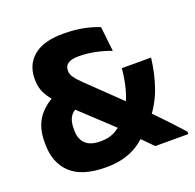

<svg xmlns="http://www.w3.org/2000/svg" viewBox="-119 -775 926 913"><g transform="rotate(-20 344.0 -318.5)"><path d="M521.5 -0.5Q512.5 -9.5 498.5 -23.8Q484.5 -38 469.5 -53.2Q454.5 -68.5 441.2 -82.2Q428 -96 420 -104.5L398.5 -129.5L184 -329.5L158.5 -356Q124 -390 107.8 -421.2Q91.5 -452.5 91.5 -492.5V-497Q91.5 -568.5 141.8 -610.5Q192 -652.5 290.5 -652.5Q351.5 -652.5 396 -643Q440.5 -633.5 472.5 -620L486.5 -495Q452 -508.5 409.8 -517.5Q367.5 -526.5 325.5 -526.5Q286 -526.5 269.8 -514.2Q253.5 -502 253.5 -480.5V-478.5Q253.5 -461 265 -444.8Q276.5 -428.5 299.5 -406L485 -227.5L521.5 -189Q539.5 -171 556 -153.8Q572.5 -136.5 588.8 -119.8Q605 -103 621.2 -85.8Q637.5 -68.5 654.2 -50.5Q671 -32.5 688.5 -12.5V-0.5ZM267.5 14.5Q148.5 14.5 90.8 -39Q33 -92.5 33 -188.5V-199Q33 -266 61.5 -312Q90 -358 154 -391.5L237 -302Q209.5 -289 197.2 -268Q185 -247 185 -211V-202Q185 -158 210 -134.2Q235 -110.5 285 -110.5Q326 -110.5 355 -125Q384 -139.5 404.5 -164.5L446 -214Q469 -255 481.5 -302.8Q494 -350.5 498.5 -403H646.5Q637 -323 612.8 -254.8Q588.5 -186.5 541.5 -129L492.5 -81.5Q466 -51.5 434 -30Q402 -8.5 361.2 3Q320.5 14.5 267.5 14.5Z"/></g></svg>

Font: Anek Gurmukhi
Style: Bold
Weight: 700
Designer: Sarang Kulkarni (Gurmukhi), Yesha Goshar (Latin)
Foundry: Ek Type
Version: Version 1.003